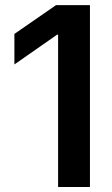

<svg xmlns="http://www.w3.org/2000/svg" viewBox="-20 -748 449 768"><path d="M339.8 -727.5V0H212.4V-609.4H208.5L37.6 -490.2V-612.3L204.1 -727.5Z"/></svg>

Font: Inter 20pt SemiBold
Style: Regular
Weight: 600
Version: Version 4.001;git-66647c0bb